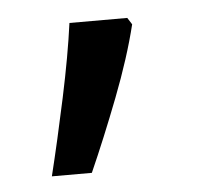

<svg xmlns="http://www.w3.org/2000/svg" viewBox="-32 -149 332 311"><g transform="rotate(-5 134.0 6.5)"><path d="M185 -116 192 -105Q179 -52 154.5 11.5Q130 75 106 129H41Q55 72 69.5 4Q84 -64 91 -116Z"/></g></svg>

Font: Noto IKEA Simplified Chinese
Style: Regular
Weight: 400
Designer: Monotype Design Team
Foundry: Monotype Imaging Inc.
Version: Version 1.100